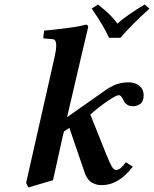

<svg xmlns="http://www.w3.org/2000/svg" viewBox="-20 -807 679 847"><path d="M344.2 -583 275.9 -290 429.2 -397.9Q465.8 -424.8 491.5 -434.3Q517.1 -443.8 547.9 -443.8Q576.2 -443.8 595 -428.2Q613.8 -412.6 613.8 -386.7Q613.8 -359.4 599.4 -348.9Q585 -338.4 565.4 -338.4Q550.3 -338.4 540 -345.9Q529.8 -353.5 525.6 -362.8Q521.5 -372.1 515.9 -379.6Q510.3 -387.2 503.9 -387.2Q492.7 -387.2 455.3 -361.8Q418 -336.4 378.4 -301.8L449.2 -125Q463.9 -88.9 472.7 -73.2Q481.9 -57.1 492.2 -57.1Q510.7 -57.1 535.2 -91.3L565.9 -71.8Q502.9 9.8 429.2 9.8Q412.6 9.8 399.7 5.1Q386.7 0.5 378.7 -5.9Q370.6 -12.2 364 -23.4Q357.4 -34.7 354 -43.7Q350.6 -52.7 346.2 -66.9L288.1 -236.8L286.6 -243.2L262.7 -227.5L258.8 -214.8L213.9 -12.2L105 20L95.2 0L221.2 -557.1Q228 -587.9 228 -606.9Q228 -622.6 222.9 -628.7Q217.8 -634.8 207 -634.8L175.8 -637.2Q170.9 -637.2 170.9 -642.1L174.8 -671.9Q212.4 -674.8 275.6 -683.1Q338.9 -691.4 356.9 -698.2Q369.1 -698.2 369.1 -688ZM511.2 -640.1H460.9Q439.5 -689.5 384.8 -769L412.1 -787.1Q441.9 -763.7 460 -746.6Q478 -729.5 498 -703.1Q541 -741.2 618.2 -787.1L639.2 -769Q554.2 -691.4 511.2 -640.1Z"/></svg>

Font: Linux Libertine G
Style: Bold Italic
Weight: 700
Italic angle: -11.5°
Designer: Philipp H. Poll
Foundry: Philipp H. Poll
Version: Version 4.1.0